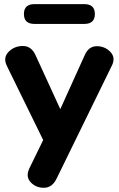

<svg xmlns="http://www.w3.org/2000/svg" viewBox="-20 -724 575 931"><path d="M254 143Q233 186 193.5 186.5Q154 187 128.5 159.5Q103 132 123 91L208 -83L258 -163L391 -457Q410 -500 449.5 -500Q489 -500 515.5 -472Q542 -444 522 -405ZM230 38 13 -405Q-6 -445 22 -473Q50 -501 91 -501Q132 -501 152 -457L287 -163ZM147 -608Q96 -608 96 -656Q96 -704 147 -704H389Q440 -704 440 -656Q440 -608 389 -608Z"/></svg>

Font: Nunito VF Beta Light
Style: Regular
Weight: 300
Designer: Vernon Adams
Foundry: newtypography
Version: Version 3.001